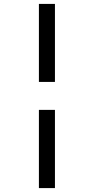

<svg xmlns="http://www.w3.org/2000/svg" viewBox="-20 -760 479 982"><path d="M179 202V-198H261V202ZM179 -341V-740H261V-341Z"/></svg>

Font: Lexend Tera Light
Style: Regular
Weight: 300
Designer: Bonnie Shaver-Troup, Thomas Jockin
Foundry: Lexend
Version: Version 1.007